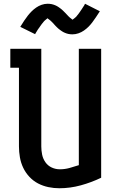

<svg xmlns="http://www.w3.org/2000/svg" viewBox="-20 -995 640 1023"><path d="M296 8Q267 8 238 2Q209 -4 183 -17.5Q157 -31 136.5 -53Q116 -75 103.5 -101.5Q91 -128 86 -157Q81 -186 81 -215V-634H35V-735H200V-215Q200 -193 204.5 -171Q209 -149 222 -130.5Q235 -112 255.5 -102.5Q276 -93 299 -93Q325 -93 350.5 -100Q376 -107 400 -115V-735H519V-48Q467 -23 410.5 -7.5Q354 8 296 8ZM366 -812Q361 -812 355.5 -812.5Q350 -813 345 -814Q340 -815 335.5 -816.5Q331 -818 326 -820Q321 -822 316.5 -824.5Q312 -827 308.5 -829.5Q305 -832 300 -835.5Q295 -839 291 -842.5Q287 -846 283.5 -849.5Q280 -853 276.5 -856.5Q273 -860 270 -863.5Q267 -867 263 -871.5Q259 -876 255 -879.5Q251 -883 247.5 -886.5Q244 -890 239 -893Q234 -896 234 -898L231 -896Q228 -893 225 -891Q222 -889 219 -886Q216 -883 214.5 -881.5Q213 -880 211.5 -878Q210 -876 208.5 -874Q207 -872 205 -870Q203 -868 201.5 -865.5Q200 -863 198 -860.5Q196 -858 194 -855Q192 -852 190 -849Q188 -846 185.5 -843Q183 -840 181 -836.5Q179 -833 176.5 -829Q174 -825 171.5 -821Q169 -817 167 -813L88 -852Q99 -870 109 -885Q119 -900 128.5 -912Q138 -924 148.5 -934.5Q159 -945 172.5 -954.5Q186 -964 202 -969.5Q218 -975 234 -975Q239 -975 244.5 -974.5Q250 -974 255 -973Q260 -972 264.5 -970.5Q269 -969 274 -967Q279 -965 283.5 -962.5Q288 -960 291.5 -957.5Q295 -955 300 -951.5Q305 -948 309 -944.5Q313 -941 316.5 -937.5Q320 -934 323.5 -930.5Q327 -927 330 -924Q333 -921 337 -916.5Q341 -912 345 -908Q349 -904 352.5 -901Q356 -898 361 -894.5Q366 -891 366 -890L369 -892Q372 -894 375 -896.5Q378 -899 381 -901.5Q384 -904 385.5 -905.5Q387 -907 388.5 -909Q390 -911 391.5 -913Q393 -915 395 -917Q397 -919 398.5 -921.5Q400 -924 402 -926.5Q404 -929 406 -932Q408 -935 410 -938Q412 -941 414.5 -944.5Q417 -948 419 -951.5Q421 -955 423.5 -958.5Q426 -962 428.5 -966Q431 -970 433 -975L512 -935Q501 -918 491 -903Q481 -888 471.5 -875.5Q462 -863 451.5 -852.5Q441 -842 427.5 -832.5Q414 -823 398 -817.5Q382 -812 366 -812Z"/></svg>

Font: Iosevka Book
Style: Bold
Weight: 700
Designer: Belleve Invis
Foundry: Belleve Invis
Version: Version 28.0.7; ttfautohint (v1.8.3)